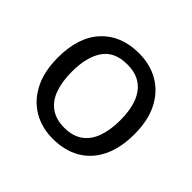

<svg xmlns="http://www.w3.org/2000/svg" viewBox="-136 -707 878 878"><g transform="rotate(45 302.5 -268.0)"><path d="M551 -269Q551 -180 520.5 -117.5Q490 -55 434 -22.5Q378 10 301 10Q230 10 174.5 -22.5Q119 -55 87 -117.5Q55 -180 55 -269Q55 -402 122 -474Q189 -546 304 -546Q377 -546 432.5 -513.5Q488 -481 519.5 -419.5Q551 -358 551 -269ZM146 -269Q146 -206 162.5 -159.5Q179 -113 214 -88Q249 -63 303 -63Q357 -63 392 -88Q427 -113 443.5 -159.5Q460 -206 460 -269Q460 -333 443 -378Q426 -423 391.5 -447.5Q357 -472 302 -472Q220 -472 183 -418Q146 -364 146 -269Z"/></g></svg>

Font: hexlgurmukhi05
Style: Book
Weight: 400
Designer: Jelle Bosma - Monotype Design Team
Foundry: Monotype Imaging Inc.
Version: Version 2.003